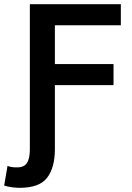

<svg xmlns="http://www.w3.org/2000/svg" viewBox="-59 -713 631 920"><path d="M35 187Q20 187 -0.5 184.5Q-21 182 -39 176L-23 82Q-12 86 -2.5 87.5Q7 89 23 89Q57 89 70.5 67.5Q84 46 84 3V-693H520V-592H204V-406H485V-305H204V1Q204 90 167 138.5Q130 187 35 187Z"/></svg>

Font: Ubuntu Sans SemiBold
Style: Regular
Weight: 600
Designer: Dalton Maag Ltd
Foundry: Dalton Maag Ltd
Version: Version 1.006; ttfautohint (v1.8.4.7-5d5b)